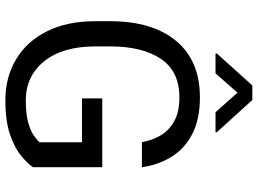

<svg xmlns="http://www.w3.org/2000/svg" viewBox="-143 -814 967 721"><g transform="rotate(90 340.5 -453.5)"><path d="M607.9 -354V-93.8Q594.7 -74.2 565.9 -50Q537.1 -25.9 486.6 -8.1Q436 9.8 356.4 9.8Q270 9.8 202.9 -30.3Q135.7 -70.3 97.7 -146Q59.6 -221.7 59.6 -328.1V-383.3Q59.6 -542.5 133.8 -631.6Q208 -720.7 345.7 -720.7Q427.2 -720.7 482.2 -692.6Q537.1 -664.6 568.1 -615.2Q599.1 -565.9 607.9 -502.9H513.7Q507.3 -541.5 488.5 -573.2Q469.7 -605 435.1 -624.3Q400.4 -643.6 345.7 -643.6Q247.1 -643.6 200.7 -573.7Q154.3 -503.9 154.3 -384.3V-328.1Q154.3 -205.1 210 -136Q265.6 -66.9 356.9 -66.9Q407.2 -66.9 438.5 -75.4Q469.7 -84 487.3 -95.9Q504.9 -107.9 514.2 -118.7V-277.8H349.6V-354ZM355.5 -917.5 476.6 -784.2V-779.3H401.4L328.1 -861.8L255.4 -779.3H181.2V-784.7L300.8 -917.5Z"/></g></svg>

Font: Vazirmatn UI
Style: Regular
Weight: 400
Designer: Saber Rastikerdar
Foundry: Saber Rastikerdar
Version: Version 33.003